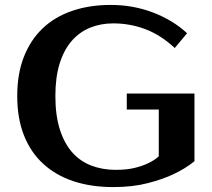

<svg xmlns="http://www.w3.org/2000/svg" viewBox="-20 -740 860 780"><path d="M430 -720Q521 -720 602 -689Q683 -658 740 -605L690 -545Q633 -598 570.5 -621.5Q508 -645 440 -645Q389 -645 346 -627.5Q303 -610 271.5 -574Q240 -538 222.5 -482.5Q205 -427 205 -350Q205 -271 223 -214.5Q241 -158 273 -121.5Q305 -85 350.5 -67.5Q396 -50 450 -50Q495 -50 527.5 -58Q560 -66 582 -77Q608 -89 625 -105V-295H495V-360H770V-85Q733 -55 684 -32Q642 -12 580.5 4Q519 20 440 20Q350 20 278 -4Q206 -28 155 -75Q104 -122 77 -191Q50 -260 50 -350Q50 -440 77 -509Q104 -578 153.5 -625Q203 -672 273.5 -696Q344 -720 430 -720Z"/></svg>

Font: Prosto One
Style: Regular
Weight: 400
Designer: Pavel Emelyanov and Jovanny lemonad
Foundry: Pavel Emelyanov and Jovanny Lemonad
Version: Version 1.001